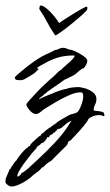

<svg xmlns="http://www.w3.org/2000/svg" viewBox="-54 -401 400 699"><path d="M95 -381Q104 -380 117 -369Q130 -358 142 -343.5Q154 -329 161 -317Q166 -321 181 -330.5Q196 -340 213.5 -351Q231 -362 245 -369.5Q259 -377 262 -377Q264 -377 264 -373.5Q264 -370 264 -368Q263 -363 247 -348.5Q231 -334 209.5 -316.5Q188 -299 170 -286Q152 -273 147 -272L145 -275Q127 -302 116.5 -322.5Q106 -343 91 -365Q88 -368 90 -374Q90 -381 95 -381ZM-12 278Q-18 278 -24.5 273.5Q-31 269 -34 264Q-35 253 -31 244Q-27 235 -23 225L-21 222Q-22 218 -20 216.5Q-18 215 -18 215L-17 216Q-15 212 -13 207.5Q-11 203 -8 202V200L3 185Q4 185 4.5 184.5Q5 184 5 184Q8 178 16.5 167Q25 156 34 146.5Q43 137 47 137Q47 137 47 136.5Q47 136 47 136Q47 133 50.5 132Q54 131 55 130L57 125Q61 120 75 107Q89 94 96 91V87Q101 85 105.5 81Q110 77 114 73Q119 69 123.5 66Q128 63 130 62Q133 59 137 56.5Q141 54 144 52Q148 49 151 47Q154 45 155 43Q157 42 161.5 39Q166 36 173 32Q180 28 186 24.5Q192 21 194 20Q202 15 211.5 13.5Q221 12 228 7Q234 2 241.5 -17.5Q249 -37 249 -51Q249 -65 240 -65Q222 -65 198 -54.5Q174 -44 151 -30.5Q128 -17 112 -7Q104 -2 94.5 6Q85 14 76 14Q66 14 54.5 1Q43 -12 42 -20Q42 -24 53 -36Q64 -48 78.5 -63.5Q93 -79 106 -91Q119 -103 123 -107L138 -120Q144 -125 153.5 -135Q163 -145 169 -147Q171 -149 173.5 -152Q176 -155 180 -158Q188 -165 202 -177.5Q216 -190 218 -198Q216 -199 213 -199Q182 -199 157 -191.5Q132 -184 106 -169Q99 -165 92.5 -161.5Q86 -158 80 -153L87 -150Q75 -137 69 -133L53 -123Q46 -119 37.5 -114Q29 -109 19 -109Q7 -109 4 -111Q0 -114 0 -117Q0 -122 7 -127L15 -134Q41 -157 69.5 -177Q98 -197 129 -210Q136 -213 141.5 -216.5Q147 -220 154 -220Q166 -227 177 -227Q183 -227 189 -224Q195 -221 201 -220Q208 -220 222.5 -213Q237 -206 250 -197Q263 -188 264 -180Q264 -173 259.5 -165Q255 -157 250 -152H247Q236 -145 232 -141L219 -130Q213 -126 203.5 -121.5Q194 -117 186 -113Q183 -112 181 -111Q179 -110 177 -108Q158 -94 139 -81.5Q120 -69 103 -54L102 -52Q92 -47 87 -39Q92 -42 103 -47Q114 -52 124.5 -56Q135 -60 138 -61Q145 -65 163 -71Q181 -77 190 -78Q196 -81 209 -82.5Q222 -84 228 -84Q241 -84 257 -79Q273 -74 285 -64.5Q297 -55 297 -41Q297 -29 292 -20Q287 -11 287 1H286L291 2Q298 3 307 4Q316 5 322 8Q325 10 326 17Q327 24 321 21Q315 18 307 18Q294 18 281.5 23.5Q269 29 267 34Q265 40 251.5 56.5Q238 73 223.5 88.5Q209 104 204 109Q201 112 198.5 112Q196 112 194 117L193 120Q192 125 187 130Q182 135 178 139Q167 150 155.5 161Q144 172 133 184L123 190Q118 193 113 198Q108 203 103 208H100Q95 213 90.5 218Q86 223 79 227L74 231Q68 235 66 237Q60 244 45.5 254Q31 264 15 271Q-1 278 -12 278ZM10 242Q12 242 16.5 238.5Q21 235 25 232H20Q37 223 51 210Q65 197 79 184Q111 155 145 119Q179 83 200 48Q201 46 203 43.5Q205 41 207 38Q197 42 191 46.5Q185 51 176 59Q176 59 175.5 59Q175 59 175 60L173 61Q173 61 172.5 61.5Q172 62 172 64Q167 64 166 67L164 66V68Q161 69 159 68Q154 68 154 72L155 73Q147 75 147 80Q139 82 138 87Q134 88 129.5 91Q125 94 125 99L119 98L117 101Q116 104 113.5 107Q111 110 109 113L106 114L108 117H104Q101 120 97 120Q95 123 90 127Q85 131 82 132Q79 139 73 145Q67 151 62 157Q56 165 43 181.5Q30 198 19.5 215Q9 232 9 240Q9 242 10 242Z"/></svg>

Font: Qwitcher Grypen
Style: Bold
Weight: 700
Designer: Robert E. Leuschke
Foundry: Robert E. Leuschke
Version: Version 1.100; ttfautohint (v1.8.3)